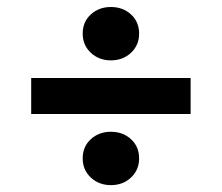

<svg xmlns="http://www.w3.org/2000/svg" viewBox="-20 -607 640 554"><path d="M300 -432.8Q265.6 -432.8 242.1 -454.7Q218.6 -476.7 218.6 -510Q218.6 -544 242.1 -565.4Q265.6 -586.8 300 -586.8Q334.6 -586.8 358 -565.4Q381.4 -544 381.4 -510Q381.4 -476.7 358 -454.7Q334.6 -432.8 300 -432.8ZM300 -72.8Q265.6 -72.8 242.1 -94.7Q218.6 -116.7 218.6 -150Q218.6 -184 242.1 -205.4Q265.6 -226.8 300 -226.8Q334.6 -226.8 358 -205.4Q381.4 -184 381.4 -150Q381.4 -116.7 358 -94.7Q334.6 -72.8 300 -72.8ZM70 -278.1V-381.9H530V-278.1Z"/></svg>

Font: Source Code Pro ExtraLight
Style: Regular
Weight: 200
Monospace: yes
Designer: Paul D. Hunt, Teo Tuominen
Foundry: Adobe
Version: Version 1.026;hotconv 1.1.0;makeotfexe 2.6.0